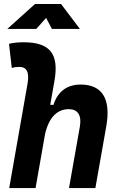

<svg xmlns="http://www.w3.org/2000/svg" viewBox="-20 -958 626 978"><path d="M331.5 0H465.8L521.5 -315.4C545.9 -454.6 500.5 -527.3 390.6 -527.3C319.8 -527.3 272.9 -489.7 252.4 -423.8H235.8L257.3 -545.4C281.7 -683.6 234.9 -742.7 100.1 -742.7C75.2 -742.7 50.3 -740.7 25.9 -734.9L40 -611.8C52.7 -615.7 65.9 -617.2 78.6 -617.2C115.7 -617.2 130.9 -590.8 120.1 -530.8L26.9 0H161.1L209.5 -274.9C231.4 -369.6 278.3 -401.9 330.6 -401.9C376 -401.9 397 -371.1 386.7 -312.5ZM17.1 -810.5H164.6L214.8 -866.7L244.6 -810.5H387.2L291 -937.5H158.2Z"/></svg>

Font: Cascadia Mono PL
Style: Bold Italic
Weight: 700
Italic angle: -10°
Monospace: yes
Designer: Aaron Bell
Foundry: Saja Typeworks
Version: Version 2404.023